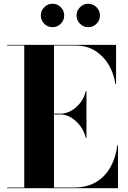

<svg xmlns="http://www.w3.org/2000/svg" viewBox="-20 -985 668 1005"><path d="M380.7 -903.9Q380.7 -929.1 398.7 -947.2Q416.7 -965.4 441.9 -965.4Q467.1 -965.4 485.1 -947.2Q503.1 -929.1 503.1 -903.9Q503.1 -878.7 485.1 -860.7Q467.1 -842.7 441.9 -842.7Q416.7 -842.7 398.7 -860.7Q380.7 -878.7 380.7 -903.9ZM193.7 -903.9Q193.7 -929.1 211.7 -947.2Q229.7 -965.4 254.9 -965.4Q280.1 -965.4 298.1 -947.2Q316.1 -929.1 316.1 -903.9Q316.1 -878.7 298.1 -860.7Q280.1 -842.7 254.9 -842.7Q229.7 -842.7 211.7 -860.7Q193.7 -878.7 193.7 -903.9ZM429 -263Q421.5 -296.5 401 -324.5Q380.5 -352.5 353 -369.2Q325.5 -386 297 -386H262.5V-3.5H367Q435.5 -3.5 483.5 -32.5Q531.5 -61.5 559 -111.5Q586.5 -161.5 594 -225H597.5V0H17.5V-3.5H107V-746.5H17.5V-750H587.5V-545H584Q576.5 -598.5 549.8 -644.5Q523 -690.5 479.2 -718.5Q435.5 -746.5 377 -746.5H262.5V-390H297Q325.5 -390 353 -405.5Q380.5 -421 401 -447.8Q421.5 -474.5 429 -508H432.5V-263Z"/></svg>

Font: Bodoni* 48pt
Style: Bold
Weight: 700
Version: Version 2.3